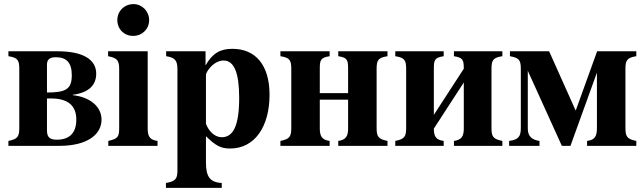

<svg xmlns="http://www.w3.org/2000/svg" viewBox="-20 -711 3139 936"><path d="M209 -395C209 -421 222 -432 253 -432C304 -432 330 -405 330 -345C330 -278 304 -260 209 -260ZM209 -231H229C309 -231 352 -198 352 -128C352 -60 316 -30 257 -30C223 -30 209 -42 209 -75ZM21 -461V-437C65 -430 74 -419 74 -376V-87C74 -45 66 -33 21 -24V0H270C405 0 475 -55 475 -128C475 -191 419 -238 335 -247V-249C418 -260 449 -300 449 -352C449 -422 383 -461 261 -461Z M631 -691C586 -691 552 -657 552 -613C552 -569 585 -536 629 -536C673 -536 707 -569 707 -613C707 -656 673 -691 631 -691ZM700 -461H507V-437C551 -428 561 -418 561 -373V-88C561 -42 554 -35 508 -24V0H748V-24C713 -29 700 -42 700 -85Z M984 -346C984 -352 991 -366 1002 -379C1022 -403 1047 -416 1070 -416C1121 -416 1146 -357 1146 -234C1146 -96 1116 -42 1061 -42C1028 -42 999 -69 984 -107ZM982 -461H790V-437C834 -430 845 -416 845 -372V118C845 160 837 173 789 181V205H1061V181C1000 178 984 146 984 79V-47C1032 0 1057 13 1102 13C1222 13 1294 -94 1294 -249C1294 -396 1224 -473 1113 -473C1054 -473 1016 -452 982 -392Z M1677 -84C1677 -47 1666 -29 1629 -24V0H1869V-24C1824 -33 1816 -45 1816 -87V-376C1816 -419 1825 -430 1869 -437V-461H1629V-437C1673 -430 1677 -419 1677 -376V-257H1539V-376C1539 -419 1543 -430 1587 -437V-461H1347V-437C1391 -430 1400 -419 1400 -376V-87C1400 -45 1392 -33 1347 -24V0H1587V-24C1550 -29 1539 -47 1539 -84V-225H1677Z M2241 -84C2241 -47 2230 -29 2193 -24V0H2429V-24C2384 -33 2376 -45 2376 -87V-376C2376 -419 2385 -430 2429 -437V-461H2193V-437C2237 -430 2241 -419 2241 -376L2095 -151V-376C2095 -419 2099 -430 2143 -437V-461H1907V-437C1951 -430 1960 -419 1960 -376V-87C1960 -45 1952 -33 1907 -24V0H2143V-24C2106 -29 2095 -45 2095 -84L2241 -309Z M2842 0H3082V-24C3037 -33 3029 -45 3029 -87V-376C3029 -418 3038 -430 3082 -437V-461H2891L2787 -173H2786L2657 -461H2466V-437C2510 -429 2519 -419 2519 -376V-87C2519 -46 2508 -30 2462 -24V0H2610V-24C2573 -29 2553 -47 2553 -84V-366L2719 0H2761L2890 -357V-87C2890 -46 2880 -29 2842 -24Z"/></svg>

Font: XITS Math
Style: Bold
Weight: 700
Designer: MicroPress Inc., with final additions and corrections provided by Coen Hoffman, Elsevier (retired)
Version: Version 1.302